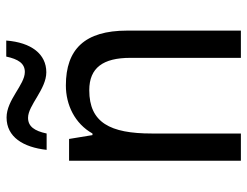

<svg xmlns="http://www.w3.org/2000/svg" viewBox="-106 -666 772 599"><g transform="rotate(-90 279.5 -366.0)"><path d="M112 -606H163C171 -644 185 -664 212 -664C251 -664 301 -607 354 -607C411 -607 447 -654 453 -732H403C395 -695 382 -674 355 -674C315 -674 268 -731 213 -731C152 -731 120 -679 112 -606ZM313 -546C252 -546 194 -518 163 -463H158L146 -536H78V0H163V-278C163 -408 197 -473 298 -473C368 -473 399 -430 399 -345V0H484V-355C484 -487 426 -546 313 -546Z"/></g></svg>

Font: Noto Sans Sinhala UI SemiCondensed
Style: Regular
Weight: 400
Width: 4
Designer: Jelle Bosma - Monotype Design Team
Foundry: Monotype Imaging Inc.
Version: Version 2.006